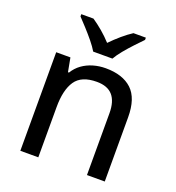

<svg xmlns="http://www.w3.org/2000/svg" viewBox="-138 -875 901 985"><g transform="rotate(20 312.5 -383.0)"><path d="M351.1 -547.9Q444.3 -547.9 494.4 -501Q544.4 -454.1 544.4 -350.6V0H447.3V-337.4Q447.3 -401.9 418.9 -434.3Q390.6 -466.8 332 -466.8Q248.5 -466.8 215.1 -417.5Q181.6 -368.2 181.6 -274.4V0H83.5V-538.1H161.1L175.3 -462.4H180.7Q197.8 -490.7 224.1 -509.8Q250.5 -528.8 283 -538.3Q315.4 -547.9 351.1 -547.9ZM260.7 -606Q247.6 -628.4 225.6 -655.3Q203.6 -682.1 179.7 -708.3Q155.8 -734.4 137.7 -753.4V-765.6H204.1Q230.5 -748 259 -723.9Q287.6 -699.7 312.5 -672.4Q338.9 -699.7 367.4 -724.1Q396 -748.5 422.4 -765.6H490.2V-753.4Q471.7 -734.4 447.3 -708.5Q422.9 -682.6 400.6 -655.5Q378.4 -628.4 365.7 -606Z"/></g></svg>

Font: Open Sans Medium
Style: Regular
Weight: 500
Designer: Monotype Design Team
Foundry: Monotype Imaging Inc.
Version: Version 3.000